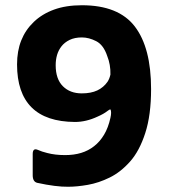

<svg xmlns="http://www.w3.org/2000/svg" viewBox="-20 -700 644 732"><path d="M401 -415.7Q402 -453.7 388.7 -486.7Q374.7 -528.7 346.8 -543Q319 -557.3 292.3 -557.3Q264.7 -557.3 245.3 -547.8Q226 -538.3 214.3 -523.3Q202.7 -508.3 197.5 -490.3Q192.3 -472.3 192.3 -451.3Q192.3 -398.7 219.7 -371.3Q247 -344 291.7 -344Q327 -344 351 -355.3Q375 -366.7 390 -388.3Q397.3 -399.3 401 -415.7ZM121.7 -3Q104.7 -7.3 104.7 -32V-113.3Q105 -136.7 124 -128.7Q139.3 -121.7 160 -116.7Q190 -108.7 228.3 -108.7Q261.7 -108.7 289.2 -117Q316.7 -125.3 338.8 -142.7Q361 -160 376.8 -186.5Q392.7 -213 401 -250.7Q406 -272.7 401.3 -282.7Q397.3 -283 390.3 -277.3Q375.7 -265.7 351.7 -255.3Q308.3 -235 265.7 -235Q155.3 -235.7 100.2 -290.8Q45 -346 45 -454.3Q45 -505.7 61 -545.8Q77 -586 108.7 -616.3Q140.3 -646.7 185.8 -663.3Q231.3 -680 292.3 -680Q432 -680 494 -599Q556 -518 556 -360.3Q556 -261 533.8 -192.7Q511.7 -124.3 475.8 -84Q440 -43.7 398.3 -23.2Q356.7 -2.7 315 4.7Q273.3 12 240.3 12Q193.7 12.7 121.7 -3Z"/></svg>

Font: Vivano Light
Style: Regular
Weight: 300
Designer: Joe Prince, Josias Burgherr
Version: Version 2.064;September 19, 2022;FontCreator 14.0.0.2877 64-